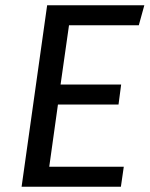

<svg xmlns="http://www.w3.org/2000/svg" viewBox="-20 -709 569 729"><path d="M507 -613H242L210 -388H440L430 -312H200L167 -76H450L439 0H62L159 -689H528Z"/></svg>

Font: FiraGO
Style: Italic
Weight: 400
Italic angle: -8°
Designer: bBox Type GmbH
Foundry: bBox Type GmbH
Version: Version 1.001